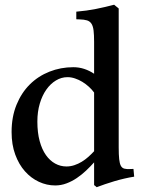

<svg xmlns="http://www.w3.org/2000/svg" viewBox="-20 -759 586 800"><path d="M297.9 -678.7V-710.4Q340.8 -713.9 379.6 -721.7Q418.5 -729.5 455.6 -739.3Q456.5 -738.8 459.2 -736.3Q461.9 -733.9 465.1 -731.4Q468.3 -729 470.9 -726.8Q473.6 -724.6 474.6 -723.6V-145Q474.6 -114.3 476.6 -95.9Q478.5 -77.6 483.6 -68.1Q488.8 -58.6 498.5 -56.2Q508.3 -53.7 523.4 -54.7L536.1 -55.2L539.1 -22.9Q520 -20 499 -15.1Q478 -10.3 457.3 -4.2Q436.5 2 417.5 8.5Q398.4 15.1 382.8 21Q382.8 20.5 378.7 17.3Q374.5 14.2 372.1 12.2V-82.5Q356.4 -64.9 338.4 -47.9Q320.3 -30.8 300 -17.1Q279.8 -3.4 257.1 5.1Q234.4 13.7 210 13.7Q174.8 13.7 142.1 -1.5Q109.4 -16.6 84 -45.2Q58.6 -73.7 43.5 -115Q28.3 -156.2 28.3 -209Q28.3 -272 48.8 -322.3Q69.3 -372.6 104.2 -407.2Q139.2 -441.9 186 -460.4Q232.9 -479 285.6 -479Q309.1 -479 330.8 -471.9Q352.5 -464.8 372.1 -451.7V-584.5Q372.1 -613.8 369.9 -631.8Q367.7 -649.9 361.1 -660.2Q354.5 -670.4 342.5 -674.1Q330.6 -677.7 311 -678.2ZM372.1 -373.5Q362.8 -386.2 350.1 -397.7Q337.4 -409.2 323 -418Q308.6 -426.8 292.7 -432.1Q276.9 -437.5 261.2 -437.5Q235.8 -437.5 213.1 -423.8Q190.4 -410.2 173.1 -385.7Q155.8 -361.3 145.8 -327.4Q135.7 -293.5 135.7 -252.4Q135.7 -206.1 145.3 -171.1Q154.8 -136.2 171.4 -112.8Q188 -89.4 210 -77.4Q231.9 -65.4 256.8 -65.4Q273.9 -65.4 290 -70.8Q306.2 -76.2 320.6 -85Q335 -93.8 347.9 -105.2Q360.8 -116.7 372.1 -128.9Z"/></svg>

Font: VarendraSemibold
Style: Regular
Weight: 600
Designer: Jacob Thomas
Foundry: Bangla Type Foundry
Version: Version 1.008